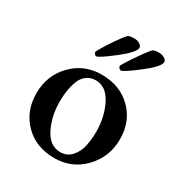

<svg xmlns="http://www.w3.org/2000/svg" viewBox="-158 -760 823 878"><g transform="rotate(30 254.0 -321.5)"><path d="M427.7 -650.4Q443.4 -650.4 453.6 -645Q463.9 -639.6 467.3 -634.3Q470.7 -628.9 470.7 -625Q470.7 -600.6 400.4 -546.4Q330.1 -492.2 317.4 -492.2Q312.5 -492.2 307.6 -497.6Q302.7 -502.9 302.7 -507.8Q302.7 -512.7 336.4 -563.5Q370.1 -614.3 394.5 -642.6Q402.3 -650.4 427.7 -650.4ZM296.9 -650.4Q312.5 -650.4 322.8 -645Q333 -639.6 336.4 -634.3Q339.8 -628.9 339.8 -625Q339.8 -600.6 270 -546.4Q200.2 -492.2 187.5 -492.2Q182.6 -492.2 178.2 -497.6Q173.8 -502.9 173.8 -507.8Q173.8 -510.7 188.5 -535.2Q203.1 -559.6 225.1 -591.8Q247.1 -624 263.7 -642.6Q271.5 -650.4 296.9 -650.4ZM242.2 -396.5Q214.8 -396.5 194.8 -381.8Q174.8 -367.2 165 -341.8Q155.3 -316.4 150.9 -289.1Q146.5 -261.7 146.5 -229.5Q146.5 -153.3 177.2 -91.8Q208 -30.3 263.7 -30.3Q299.8 -30.3 322.8 -56.6Q345.7 -83 353 -117.7Q360.4 -152.3 360.4 -195.3Q360.4 -271.5 328.6 -334Q296.9 -396.5 242.2 -396.5ZM252 -432.6Q349.6 -432.6 410.6 -372.1Q471.7 -311.5 471.7 -217.8Q471.7 -124 408.7 -58.6Q345.7 6.8 253.9 6.8Q156.2 6.8 95.7 -54.7Q35.2 -116.2 35.2 -210Q35.2 -303.7 97.7 -368.2Q160.2 -432.6 252 -432.6Z"/></g></svg>

Font: Crimson
Style: Semibold
Weight: 600
Version: Version 0.8